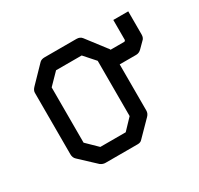

<svg xmlns="http://www.w3.org/2000/svg" viewBox="-100 -599 693 668"><g transform="rotate(-30 246.0 -265.0)"><path d="M67 -407 128 -470Q135 -477 148 -477H276Q290.5 -477 298 -467L354 -394Q358.5 -389.5 360 -385H416L420 -389V-470H480V-377Q480 -363 471 -356L449 -334Q440 -325 428 -325H362V-140Q362 -128 353 -119L295 -60Q289 -53 277.5 -53H274H148Q137.5 -53 128 -60L66 -118Q57 -126 57 -140V-387Q57 -397 67 -407ZM117 -374V-152L160 -110H262L302 -152V-374L263 -418H160Z"/></g></svg>

Font: IBM 3270 Semi-Condensed
Style: Condensed
Weight: 400
Monospace: yes
Version: Version 2.3.1